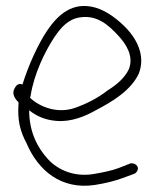

<svg xmlns="http://www.w3.org/2000/svg" viewBox="-20 -580 515 632"><path d="M27 -287C18 -270 31 -253 41 -243V-240C37 -183 46 -149 68 -107C106 -19 181 45 291 29C324 24 357 16 384 6L422 -8C427 -10 430 -14 432 -18C440 -34 422 -45 409 -42L371 -27C347 -18 317 -12 287 -7C225 3 171 -20 138 -56C104 -93 76 -145 76 -217C100 -198 128 -185 166 -182C216 -178 262 -198 297 -218C349 -245 411 -282 437 -338C460 -397 429 -452 397 -486C368 -516 332 -544 294 -555C219 -576 171 -532 135 -479C105 -434 74 -366 54 -302C39 -308 31 -296 27 -287ZM79 -258 81 -266C92 -336 127 -409 158 -456C182 -492 206 -518 245 -523C300 -531 338 -497 370 -462C393 -437 422 -396 404 -352C391 -324 363 -300 335 -283C303 -258 267 -239 227 -225C170 -205 112 -227 79 -258Z"/></svg>

Font: Stray Cat
Style: Cn
Weight: 400
Version: Version 1.0